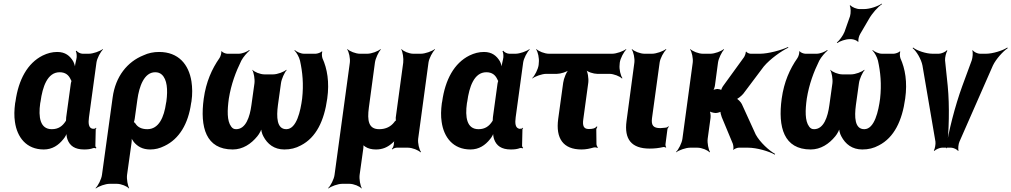

<svg xmlns="http://www.w3.org/2000/svg" viewBox="-20 -830 5683 1079"><path d="M504 -107 506 -104 503 -106C476 -109 476 -140 480 -171L522 -478C525 -502 545 -539 559 -552L557 -554C542 -542 503 -528 479 -528H444C432 -528 415 -537 410 -545L406 -542C411 -535 413 -510 409 -497C405 -482 400 -458 401 -446L404 -447C402 -457 397 -475 391 -486C373 -516 347 -538 302 -538C273 -538 247 -531 220 -518C134 -475 84 -382 67 -260L65 -250C60 -212 59 -177 64 -145C76 -59 128 10 226 10C274 10 309 -14 336 -48C346 -59 355 -77 357 -87H354C352 -77 355 -58 359 -47C372 -11 400 10 453 10C474 10 489 8 505 2C509 1 516 2 519 4L522 0C519 -1 515 -8 516 -13L518 -102C517 -105 521 -108 522 -110L519 -112C518 -111 515 -107 513 -107ZM378 -360 352 -171C351 -165 352 -159 351 -153C351 -153 350 -149 351 -149L352 -153C351 -153 349 -149 349 -149C331 -121 308 -104 271 -104C205 -104 195 -172 206 -250L208 -260C219 -341 246 -424 315 -424C348 -424 366 -408 377 -384C378 -382 382 -373 383 -374V-378C382 -377 378 -363 378 -360Z M824 10C852 10 877 4 905 -10C987 -49 1038 -134 1054 -250L1056 -260C1062 -301 1061 -338 1056 -372C1041 -468 983 -538 874 -538C843 -538 813 -532 786 -519C696 -483 629 -401 613 -282L553 153C550 177 531 214 517 227L519 229C534 217 572 203 596 203H637C661 203 695 217 704 229L706 227C698 214 691 177 694 153L719 -26C721 -39 721 -57 718 -66L714 -64C717 -55 725 -41 732 -32C753 -7 781 10 824 10ZM808 -104C775 -104 753 -116 741 -136C738 -139 732 -146 730 -145L731 -141C733 -143 737 -159 737 -162L752 -270C762 -344 790 -424 852 -424C867 -424 879 -420 889 -411C919 -384 924 -327 915 -260L913 -250C902 -172 873 -104 808 -104Z M1125 -276C1103 -115 1137 10 1288 10C1344 10 1391 -21 1426 -64C1438 -78 1450 -102 1452 -114H1448C1446 -102 1452 -78 1460 -64C1483 -20 1521 10 1578 10C1612 10 1642 3 1671 -13C1757 -57 1802 -152 1819 -276C1832 -368 1819 -444 1792 -503C1789 -512 1787 -533 1792 -539L1788 -541C1784 -535 1763 -528 1754 -528H1689C1670 -528 1647 -539 1636 -549L1635 -546C1646 -536 1661 -510 1666 -489C1680 -426 1687 -357 1678 -276C1669 -207 1647 -104 1589 -104C1535 -104 1533 -172 1542 -240L1559 -362C1562 -386 1579 -423 1591 -436L1589 -438C1576 -426 1539 -412 1515 -412H1466C1442 -412 1408 -426 1399 -438L1398 -436C1406 -423 1413 -386 1410 -362L1393 -240C1384 -172 1361 -104 1307 -104C1294 -104 1286 -109 1279 -119C1255 -151 1257 -211 1266 -276C1279 -357 1305 -426 1336 -489C1347 -510 1370 -536 1383 -546L1381 -549C1368 -539 1341 -528 1321 -528H1258C1249 -528 1229 -535 1227 -542L1223 -540C1226 -533 1219 -511 1213 -503C1171 -443 1138 -370 1125 -276Z M2193 -17C2192 -9 2187 3 2182 7L2184 10C2189 5 2201 0 2209 0H2273C2297 0 2332 14 2343 26L2346 24C2336 11 2327 -26 2330 -50L2388 -478C2391 -502 2411 -539 2425 -552L2423 -554C2408 -542 2369 -528 2345 -528H2303C2279 -528 2246 -542 2237 -554L2235 -552C2243 -539 2249 -502 2246 -478L2204 -169C2204 -166 2204 -152 2206 -151L2208 -154C2206 -155 2197 -147 2196 -144C2177 -119 2149 -104 2111 -104C2051 -104 2043 -152 2053 -226L2087 -478C2090 -502 2108 -539 2120 -552L2118 -554C2105 -542 2068 -528 2044 -528H2003C1979 -528 1944 -542 1933 -554L1931 -552C1941 -539 1949 -502 1946 -478L1860 153C1857 177 1838 214 1824 227L1826 229C1841 217 1879 203 1903 203H1944C1968 203 2002 217 2011 229L2013 227C2005 214 1998 177 2001 153L2022 2C2023 -5 2023 -17 2021 -22L2018 -20C2020 -15 2027 -9 2032 -6C2048 5 2069 10 2093 10C2129 10 2156 -2 2180 -22C2187 -28 2198 -37 2201 -44L2199 -45C2195 -39 2193 -26 2193 -17Z M2902 -107 2904 -104 2901 -106C2874 -109 2874 -140 2878 -171L2920 -478C2923 -502 2943 -539 2957 -552L2955 -554C2940 -542 2901 -528 2877 -528H2842C2830 -528 2813 -537 2808 -545L2804 -542C2809 -535 2811 -510 2807 -497C2803 -482 2798 -458 2799 -446L2802 -447C2800 -457 2795 -475 2789 -486C2771 -516 2745 -538 2700 -538C2671 -538 2645 -531 2618 -518C2532 -475 2482 -382 2465 -260L2463 -250C2458 -212 2457 -177 2462 -145C2474 -59 2526 10 2624 10C2672 10 2707 -14 2734 -48C2744 -59 2753 -77 2755 -87H2752C2750 -77 2753 -58 2757 -47C2770 -11 2798 10 2851 10C2872 10 2887 8 2903 2C2907 1 2914 2 2917 4L2920 0C2917 -1 2913 -8 2914 -13L2916 -102C2915 -105 2919 -108 2920 -110L2917 -112C2916 -111 2913 -107 2911 -107ZM2776 -360 2750 -171C2749 -165 2750 -159 2749 -153C2749 -153 2748 -149 2749 -149L2750 -153C2749 -153 2747 -149 2747 -149C2729 -121 2706 -104 2669 -104C2603 -104 2593 -172 2604 -250L2606 -260C2617 -341 2644 -424 2713 -424C2746 -424 2764 -408 2775 -384C2776 -382 2780 -373 2781 -374V-378C2780 -377 2776 -363 2776 -360Z M3288 -105C3259 -105 3253 -125 3258 -160L3286 -365C3289 -389 3283 -429 3272 -441L3270 -439C3280 -426 3316 -415 3336 -415H3405C3429 -415 3464 -401 3475 -389L3478 -391C3468 -404 3459 -441 3462 -465L3463 -478C3466 -502 3486 -539 3500 -552L3498 -554C3483 -542 3444 -528 3420 -528H3065C3041 -528 3006 -542 2995 -554L2993 -552C3003 -539 3011 -502 3008 -478L3007 -465C3004 -441 2985 -404 2971 -391L2972 -389C2987 -401 3026 -415 3050 -415H3110C3130 -415 3167 -426 3181 -439L3179 -441C3164 -429 3148 -389 3145 -365L3117 -162C3102 -52 3145 10 3248 10C3274 10 3295 5 3316 -1C3323 -3 3334 -1 3338 1L3340 -2C3336 -5 3332 -14 3332 -21L3331 -104C3332 -109 3336 -115 3337 -117L3334 -120C3323 -107 3308 -105 3288 -105Z M3631 5C3660 5 3683 2 3705 -3C3710 -5 3719 -3 3722 0L3724 -3C3721 -6 3719 -15 3720 -20L3731 -105C3732 -110 3737 -115 3739 -118L3736 -120C3734 -118 3728 -113 3723 -113L3715 -112L3691 -110C3652 -110 3639 -125 3644 -165L3687 -478C3690 -502 3710 -539 3725 -552L3722 -554C3707 -542 3668 -528 3644 -528H3602C3578 -528 3543 -542 3532 -554L3530 -552C3540 -539 3548 -502 3545 -478L3501 -150C3487 -47 3529 5 3631 5Z M4036 -172 4098 -23C4101 -15 4104 5 4100 10L4102 12C4106 7 4123 0 4131 0H4185C4232 0 4302 20 4334 39L4336 35C4303 17 4251 -30 4227 -74L4149 -245C4144 -256 4125 -276 4117 -276L4116 -272C4124 -272 4148 -292 4157 -303L4272 -456C4308 -499 4372 -544 4410 -562L4409 -566C4371 -548 4297 -528 4251 -528H4198C4191 -528 4176 -534 4174 -540L4171 -538C4172 -532 4165 -513 4160 -507L4044 -347C4040 -342 4031 -325 4033 -320L4035 -322C4034 -327 4018 -330 4013 -330C4005 -330 3988 -326 3982 -321L3985 -318C3991 -323 3997 -341 3998 -351L4015 -478C4018 -502 4037 -539 4049 -552L4047 -554C4034 -542 3996 -528 3972 -528H3930C3906 -528 3871 -542 3860 -554L3858 -552C3868 -539 3876 -502 3873 -478L3815 -50C3812 -26 3793 11 3779 24L3780 26C3795 14 3834 0 3858 0H3900C3924 0 3958 14 3967 26L3970 24C3962 11 3954 -26 3957 -50L3973 -167C3975 -180 3972 -204 3966 -211L3962 -208C3968 -201 3990 -195 4002 -195H4003C4011 -195 4030 -200 4034 -205L4030 -207C4026 -202 4033 -180 4036 -172Z M4373 -276C4351 -115 4385 10 4536 10C4592 10 4639 -21 4674 -64C4686 -78 4698 -102 4700 -114H4696C4694 -102 4700 -78 4708 -64C4731 -20 4769 10 4826 10C4860 10 4890 3 4919 -13C5005 -57 5050 -152 5067 -276C5080 -368 5067 -444 5040 -503C5037 -512 5035 -533 5040 -539L5036 -541C5032 -535 5011 -528 5002 -528H4937C4918 -528 4895 -539 4884 -549L4883 -546C4894 -536 4909 -510 4914 -489C4928 -426 4935 -357 4926 -276C4917 -207 4895 -104 4837 -104C4783 -104 4781 -172 4790 -240L4807 -362C4810 -386 4827 -423 4839 -436L4837 -438C4824 -426 4787 -412 4763 -412H4714C4690 -412 4656 -426 4647 -438L4646 -436C4654 -423 4661 -386 4658 -362L4641 -240C4632 -172 4609 -104 4555 -104C4542 -104 4534 -109 4527 -119C4503 -151 4505 -211 4514 -276C4527 -357 4553 -426 4584 -489C4595 -510 4618 -536 4631 -546L4629 -549C4616 -539 4589 -528 4569 -528H4506C4497 -528 4477 -535 4475 -542L4471 -540C4474 -533 4467 -511 4461 -503C4419 -443 4386 -370 4373 -276ZM4757 -739 4726 -651C4718 -630 4696 -601 4683 -591L4685 -588C4698 -598 4732 -610 4754 -610H4764C4776 -610 4798 -602 4801 -595L4805 -597C4801 -604 4807 -628 4814 -639L4862 -721C4880 -754 4914 -792 4936 -806V-810C4914 -795 4870 -779 4835 -779H4811C4794 -779 4767 -790 4760 -800L4755 -798C4762 -788 4762 -756 4757 -739Z M5306 -347 5291 -491C5290 -506 5297 -536 5304 -545L5301 -548C5294 -538 5269 -528 5256 -528H5221C5183 -528 5132 -546 5111 -563L5109 -559C5130 -543 5157 -498 5164 -462L5237 -34C5239 -21 5234 7 5228 16L5231 18C5238 10 5261 0 5273 0H5326C5338 0 5359 10 5364 18L5367 16C5363 7 5366 -21 5372 -34L5560 -462C5577 -498 5618 -543 5643 -559L5641 -563C5616 -546 5559 -528 5521 -528H5487C5474 -528 5452 -538 5447 -548L5444 -545C5449 -536 5446 -506 5441 -491L5388 -347C5347 -235 5309 -85 5297 3H5301C5313 -85 5317 -235 5306 -347Z"/></svg>

Font: Asimov
Style: EdgeNarIt
Weight: 500
Designer: Google
Version: Version 2.000980: 2014